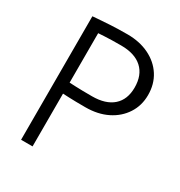

<svg xmlns="http://www.w3.org/2000/svg" viewBox="-162 -787 840 898"><g transform="rotate(30 258.0 -338.0)"><path d="M82 -667Q82 -667 106.5 -669Q131 -671 173 -673.5Q215 -676 267 -676Q333 -676 384 -651Q435 -626 463.5 -581.5Q492 -537 492 -478Q492 -421 463 -376.5Q434 -332 383.5 -307Q333 -282 266 -282Q210 -282 177 -283.5Q144 -285 144 -285V0H82ZM267 -616Q211 -616 178 -614Q145 -612 145 -612V-345Q145 -345 178 -343.5Q211 -342 267 -342Q341 -342 380.5 -377Q420 -412 420 -477Q420 -544 380.5 -580Q341 -616 267 -616Z"/></g></svg>

Font: Epunda Sans Light
Style: Regular
Weight: 300
Designer: Simon Atzbach
Foundry: typofactur
Version: Version 2.204; ttfautohint (v1.8.4.7-5d5b)